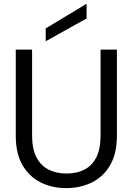

<svg xmlns="http://www.w3.org/2000/svg" viewBox="-20 -955 682 987"><path d="M320 12Q248 12 189.5 -17Q131 -46 96 -105.5Q61 -165 61 -258V-700H145V-257Q145 -189 167.5 -146Q190 -103 230 -83Q270 -63 322 -63Q375 -63 414 -83Q453 -103 475 -146Q497 -189 497 -257V-700H581V-258Q581 -165 546 -105.5Q511 -46 452 -17Q393 12 320 12ZM215 -743V-809L424 -935H425V-860Z"/></svg>

Font: DM Sans 28pt
Style: Regular
Weight: 400
Version: Version 4.004;gftools[0.9.30]